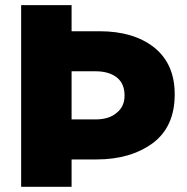

<svg xmlns="http://www.w3.org/2000/svg" viewBox="-20 -720 722 740"><path d="M61.5 0Q110.4 0 255.9 0Q255.9 -26.4 255.9 -105.5Q280.3 -105.5 352.5 -105.5Q482.4 -105.5 568.4 -168Q653.3 -231.4 653.3 -355.5Q653.3 -355.5 653.3 -357.4Q653.3 -473.6 574.2 -537.1Q495.1 -599.6 363.3 -599.6Q327.1 -599.6 255.9 -599.6Q255.9 -625 255.9 -700.2Q207 -700.2 61.5 -700.2Q61.5 -656.2 61.5 -525.4Q61.5 -393.6 61.5 0ZM255.9 -259.8Q255.9 -306.6 255.9 -445.3Q279.3 -445.3 347.7 -445.3Q399.4 -445.3 429.7 -421.9Q460 -398.4 460 -352.5Q460 -352.5 460 -350.6Q460 -309.6 429.7 -285.2Q400.4 -259.8 348.6 -259.8Q318.4 -259.8 255.9 -259.8Z"/></svg>

Font: Big-Shock
Style: Black
Weight: 400